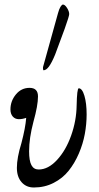

<svg xmlns="http://www.w3.org/2000/svg" viewBox="-20 -811 435 844"><path d="M170.9 -502Q168.9 -505.4 168.9 -511.2Q168.9 -517.1 169.9 -519L234.9 -752.9Q239.7 -771 245.8 -781Q252 -791 256.8 -791Q265.1 -791 274.7 -776.1Q284.2 -761.2 284.2 -749Q284.2 -740.2 264.2 -684.1L222.2 -570.8Q207.5 -535.2 195.3 -518.6Q183.1 -502 170.9 -502ZM128.9 13.2Q95.2 13.2 74.7 -10.3Q54.2 -33.7 54.2 -73.2Q54.2 -117.7 74.2 -182.1Q91.8 -249 95.2 -293Q78.6 -287.1 63 -287.1Q46.4 -287.1 36.1 -298.8Q25.9 -310.5 25.9 -330.1Q25.9 -366.7 49.8 -395.8Q73.7 -424.8 109.9 -424.8Q147 -424.8 147 -387.2Q147 -347.2 127 -275.9Q107.9 -203.6 107.9 -146Q107.9 -104 118.2 -85Q128.4 -65.9 149.9 -65.9Q191.9 -65.9 230.7 -107.9Q269.5 -149.9 292.7 -215.1Q315.9 -280.3 316.9 -347.2Q318.4 -422.9 326.2 -422.9Q341.3 -422.9 351.1 -389.9Q360.8 -356.9 360.8 -308.1Q360.8 -265.6 352.8 -221.9Q344.7 -178.2 326.4 -135.7Q308.1 -93.3 281.7 -60.3Q255.4 -27.3 215.8 -7.1Q176.3 13.2 128.9 13.2Z"/></svg>

Font: Junicode SmCond Light
Style: Italic
Weight: 300
Width: 4
Italic angle: -11°
Designer: Peter S. Baker
Version: Version 2.206